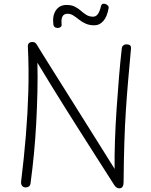

<svg xmlns="http://www.w3.org/2000/svg" viewBox="-20 -1017 822 1047"><path d="M147 -21Q146 -7 138.5 -1Q131 5 120 5Q108 5 101 -3Q94 -11 95 -26Q111 -156 121 -277.5Q131 -399 134.5 -518.5Q138 -638 132 -762Q131 -775 138 -781.5Q145 -788 156 -788Q164 -788 170 -785Q176 -782 181 -773Q188 -761 212 -722.5Q236 -684 271.5 -627.5Q307 -571 349.5 -503.5Q392 -436 437 -364Q482 -292 525.5 -223Q569 -154 605 -96Q604 -168 607 -252.5Q610 -337 616 -425.5Q622 -514 629 -598Q636 -682 644 -752Q645 -763 652 -769Q659 -775 670 -775Q685 -775 690.5 -768.5Q696 -762 694 -748Q686 -661 679 -580.5Q672 -500 666.5 -416.5Q661 -333 658 -237Q655 -141 654 -24Q654 -8 648.5 1Q643 10 630 10Q623 10 616.5 6Q610 2 603 -8Q549 -93 504 -163Q459 -233 420 -295Q381 -357 343.5 -416Q306 -475 267.5 -538Q229 -601 184 -675Q186 -598 184 -514Q182 -430 177.5 -345Q173 -260 165 -177.5Q157 -95 147 -21ZM495 -879Q468 -879 447.5 -888Q427 -897 411 -910Q395 -923 380 -932.5Q365 -942 348 -942Q310 -942 316 -885Q317 -875 311 -870Q305 -865 296.5 -864.5Q288 -864 280.5 -868Q273 -872 271 -884Q265 -932 285 -961Q305 -990 343 -990Q370 -990 388.5 -980.5Q407 -971 421.5 -958Q436 -945 451.5 -935.5Q467 -926 488 -926Q503 -926 513.5 -940Q524 -954 531 -985Q534 -994 540.5 -996Q547 -998 555.5 -995Q564 -992 569 -986Q574 -980 572 -971Q564 -926 543.5 -902.5Q523 -879 495 -879Z"/></svg>

Font: Playpen Sans ExtraLight
Style: Regular
Weight: 250
Designer: Laura Meseguer, Veronika Burian, José Scaglione
Foundry: TypeTogether
Version: Version 1.001